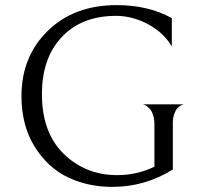

<svg xmlns="http://www.w3.org/2000/svg" viewBox="-20 -720 792 751"><path d="M419 11Q324 11 245.5 -26.5Q167 -64 115.5 -146.5Q64 -229 64 -344Q64 -499 167 -599.5Q270 -700 436 -700Q561 -700 652 -649V-538Q621 -592 559.5 -625Q498 -658 434 -658Q300 -658 222 -575.5Q144 -493 144 -352Q144 -201 229.5 -118Q315 -35 438 -35Q516 -35 584 -68V-233Q584 -253 579.5 -268Q575 -283 568.5 -291Q562 -299 555.5 -304Q549 -309 544 -310L540 -312H700Q698 -312 695 -311Q692 -310 684.5 -305.5Q677 -301 671.5 -294Q666 -287 661 -272.5Q656 -258 656 -239V-57Q547 11 419 11Z"/></svg>

Font: Bellefair
Style: Regular
Weight: 400
Designer: Nick Shinn, Liron Lavi Turkenic
Foundry: Shinntype
Version: Version 1.003;PS 001.003;hotconv 1.0.88;makeotf.lib2.5.64775